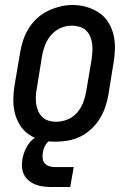

<svg xmlns="http://www.w3.org/2000/svg" viewBox="-20 -561 540 771"><path d="M203 8Q175 8 147.5 1.5Q120 -5 97.5 -20Q75 -35 60.5 -58Q46 -81 39.5 -107.5Q33 -134 33.5 -163Q34 -192 39 -221L61 -351Q65 -375 73 -399.5Q81 -424 95 -446.5Q109 -469 129 -487.5Q149 -506 173 -517.5Q197 -529 222 -535Q247 -541 272 -541Q301 -541 328 -533Q355 -525 377.5 -510Q400 -495 414.5 -472Q429 -449 435.5 -422.5Q442 -396 441.5 -367Q441 -338 436 -309L415 -179Q411 -155 402.5 -130.5Q394 -106 380 -83.5Q366 -61 346 -42.5Q326 -24 302.5 -12.5Q279 -1 253.5 3.5Q228 8 203 8ZM205 -72Q228 -72 250.5 -81Q273 -90 289 -108Q305 -126 313.5 -148Q322 -170 326 -193L348 -323Q350 -338 351 -354.5Q352 -371 350 -386Q348 -401 342 -415Q336 -429 325 -439Q314 -449 299 -453.5Q284 -458 268 -458Q245 -458 223.5 -448.5Q202 -439 186 -421Q170 -403 161.5 -381.5Q153 -360 149 -337L128 -207Q125 -192 124 -176Q123 -160 125 -145Q127 -130 133 -116Q139 -102 149.5 -91.5Q160 -81 174.5 -76.5Q189 -72 205 -72ZM187 190Q171 190 154.5 188Q138 186 123.5 180.5Q109 175 96.5 165Q84 155 77 141.5Q70 128 68.5 111.5Q67 95 70 78Q74 56 84.5 34.5Q95 13 113 -2.5Q131 -18 154 -24.5Q177 -31 199 -31L194 0Q185 0 177 5.5Q169 11 164 19Q159 27 156 35.5Q153 44 152 53Q150 65 151.5 76Q153 87 160 95Q167 103 178 106.5Q189 110 201 110H276L262 190Z"/></svg>

Font: Iosevka Curly Slab MdObl
Style: Regular
Weight: 500
Italic angle: -9°
Monospace: yes
Designer: Belleve Invis
Foundry: Belleve Invis
Version: Version 11.0.0; ttfautohint (v1.8.3)